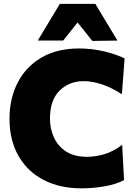

<svg xmlns="http://www.w3.org/2000/svg" viewBox="-20 -986 722 1020"><path d="M413 14.5Q295.5 14.5 209.8 -31Q124 -76.5 77.2 -159.5Q30.5 -242.5 30.5 -355Q30.5 -462 73.5 -546.2Q116.5 -630.5 199 -679.5Q281.5 -728.5 400.5 -728.5Q468.5 -728.5 533.5 -713Q598.5 -697.5 642 -675.5L627.5 -485.5Q569 -523 518 -539Q467 -555 425 -555Q348 -555 296.8 -504.8Q245.5 -454.5 245.5 -355.5Q245.5 -301.5 266.8 -255.2Q288 -209 331.5 -181Q375 -153 442 -153Q486 -153 533.2 -166.5Q580.5 -180 629 -216.5L639 -29Q595.5 -6.5 535 4Q474.5 14.5 413 14.5ZM470.5 -768.5Q451 -793 431.5 -817.5Q412 -841.5 392 -866.5Q372.5 -842 353.5 -818Q334.5 -794 315.5 -770.5H180.5Q209.5 -818.5 239 -867.5Q268 -916 298 -965.5H486.5Q516 -916 545.5 -867.2Q575 -818.5 604 -770.5Z"/></svg>

Font: Heraclito ExtraBold
Style: Regular
Weight: 800
Designer: Kostas Bartsokas (font) & Cristiano Sobral (main changes)
Foundry: Kostas Bartsokas (font) & Cristiano Sobral (main changes)
Version: Version 1.00;July 8, 2020;FontCreator 13.0.0.2655 64-bit